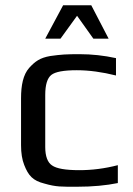

<svg xmlns="http://www.w3.org/2000/svg" viewBox="-20 -700 504 730"><path d="M428 -4V-72C378 -59 329 -53 282 -53C229 -53 195 -59 178 -71C161 -82 152 -106 152 -141V-339C152 -378 160 -403 175 -415C190 -427 222 -433 272 -433C319 -433 369 -426 421 -413V-479C375 -489 329 -494 283 -494C232 -494 214 -493 171 -487C131 -480 113 -466 91 -442C68 -416 60 -376 60 -326V-148C60 -118 64 -93 72 -73C88 -32 105 -13 149 -2C194 11 214 10 273 10C332 10 384 5 428 -4ZM152 -553H210L273 -640L335 -553H393L327 -680H220Z"/></svg>

Font: Gamestation Text
Style: Bold
Weight: 400
Designer: Jonas Hecksher
Foundry: Jonas Hecksher, Playtypeª, e-types AS
Version: Version 1.003